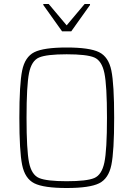

<svg xmlns="http://www.w3.org/2000/svg" viewBox="-20 -934 669 962"><path d="M77 -344Q77 -512 91 -580.5Q105 -649 152 -672.5Q199 -696 314 -696Q429 -696 476.5 -672.5Q524 -649 538 -580.5Q552 -512 552 -344Q552 -176 538 -107.5Q524 -39 476.5 -15.5Q429 8 314 8Q199 8 152 -15.5Q105 -39 91 -107.5Q77 -176 77 -344ZM516 -344Q516 -506 503 -568Q490 -630 452.5 -646Q415 -662 314 -662Q214 -662 176 -646Q138 -630 125.5 -568Q113 -506 113 -344Q113 -182 125.5 -120Q138 -58 176 -42Q214 -26 314 -26Q415 -26 452.5 -42Q490 -58 503 -120Q516 -182 516 -344ZM291 -777 197 -909V-914H224L314 -807L404 -914H431V-909L337 -777Z"/></svg>

Font: Saira Semi Condensed Thin
Style: Regular
Weight: 100
Width: 4
Designer: Hector Gatti with collaboration of the Omnibus-Type team
Foundry: Omnibus-Type
Version: Version 1.001; ttfautohint (v1.8)